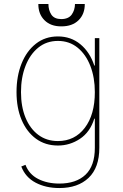

<svg xmlns="http://www.w3.org/2000/svg" viewBox="-20 -739 624 975"><path d="M281.2 215.9Q212.7 215.9 160.9 188.6Q109 161.2 88.1 106.5L109.4 98Q127.8 146.3 173.8 169.7Q219.8 193.2 281.2 193.2Q366.5 193.2 414.1 148.3Q461.6 103.3 461.6 11.4V-136.4H458.8Q437.5 -68.2 386.2 -34.1Q334.9 0 274.1 0Q210.2 0 163 -34.4Q115.8 -68.9 89.8 -130Q63.9 -191.1 63.9 -271.3Q63.9 -352.3 89.5 -416.2Q115.1 -480.1 162.3 -517Q209.5 -554 274.1 -554Q340.2 -554 388.3 -514.2Q436.4 -474.4 458.8 -406.2H461.6V-545.5H484.4V11.4Q484.4 112.2 430 164.1Q375.7 215.9 281.2 215.9ZM274.1 -22.7Q359.4 -22.7 410.5 -89.7Q461.6 -156.6 461.6 -271.3Q461.6 -345.2 438.9 -403.9Q416.2 -462.7 374.1 -497Q332 -531.2 274.1 -531.2Q216.3 -531.2 174.2 -497Q132.1 -462.7 109.4 -403.9Q86.6 -345.2 86.6 -271.3Q86.6 -197.4 109.6 -141.5Q132.5 -85.6 174.5 -54.2Q216.6 -22.7 274.1 -22.7ZM360.8 -718.7H410.5Q410.9 -667.6 378.9 -636.2Q346.9 -604.8 291.2 -605.1Q237.6 -604.8 206 -636.2Q174.4 -667.6 174.7 -718.7H225.9Q225.9 -687.5 240.6 -665Q255.3 -642.4 291.2 -642Q328.1 -642.4 344.3 -665.1Q360.4 -687.9 360.8 -718.7Z"/></svg>

Font: Inter UI Thin
Style: Regular
Weight: 100
Designer: Rasmus Andersson
Foundry: rsms
Version: 3.2;8d6f07862